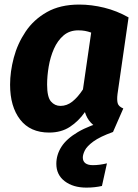

<svg xmlns="http://www.w3.org/2000/svg" viewBox="-20 -569 612 849"><path d="M330.3 -548.8Q384.6 -548.8 440.8 -535Q497 -521.2 548.5 -492L499.7 -153.8Q496.4 -127.8 500.3 -112.9Q504.1 -98.1 525.2 -89.4L479.7 14.6Q450.5 11.9 424.9 2.1Q399.4 -7.7 381.7 -26.6Q364 -45.4 355.5 -73.4Q327.7 -33.4 289.2 -8.1Q250.7 17.2 197.2 17.2Q113.6 17.2 69.1 -40.2Q24.6 -97.7 24.6 -194.6Q24.6 -251.8 40.9 -313.6Q57.2 -375.4 93 -428.9Q128.8 -482.4 187.5 -515.6Q246.2 -548.8 330.3 -548.8ZM325.8 -434.8Q287.6 -434.8 261.2 -412.4Q234.8 -389.9 218.6 -353.5Q202.5 -317 195.4 -275Q188.3 -233 188.3 -194.9Q188.3 -139.9 205.3 -120.3Q222.3 -100.7 247.4 -100.7Q275.8 -100.7 300 -119.9Q324.2 -139.1 346.8 -173.6L383.2 -424.9Q368.7 -430 355.7 -432.4Q342.7 -434.8 325.8 -434.8ZM458.6 -37.3 479.7 14.6Q421.9 35.4 393.2 56.4Q364.5 77.5 355.3 95.8Q346.2 114.2 346.2 127.6Q346.2 144.2 357.7 152.8Q369.2 161.3 390.6 161.3Q405.6 161.3 420.9 159.3Q436.2 157.3 452.9 153.3L430.8 253.3Q415.1 256.9 398.2 258.7Q381.3 260.6 362 260.6Q303.4 260.6 266.2 232.3Q229.1 204 229.1 155.5Q229.1 115.7 251.4 80.4Q273.8 45 324.3 15Q374.9 -15 458.6 -37.3Z"/></svg>

Font: Fira Sans Variable
Style: Italic
Weight: 397
Italic angle: -8°
Designer: Carrois Corporate & Edenspiekermann AG
Foundry: Carrois Corporate GbR & Edenspiekermann AG
Version: Version 4.202